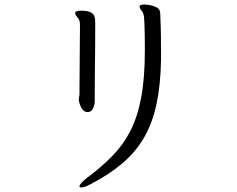

<svg xmlns="http://www.w3.org/2000/svg" viewBox="-20 -746 1040 843"><path d="M687 -482Q685 -372 667 -288.5Q649 -205 612.5 -142Q576 -79 518 -29.5Q460 20 379 62Q351 77 337 77Q329 77 329 72Q329 61 363 34Q426 -13 473.5 -61.5Q521 -110 552.5 -171.5Q584 -233 600 -318.5Q616 -404 616 -525Q616 -557 615.5 -593Q615 -629 613 -663Q612 -687 602.5 -698Q593 -709 593 -717V-719Q594 -723 600 -724.5Q606 -726 613 -726Q634 -726 655 -719Q675 -712 679.5 -703Q684 -694 684 -679V-671Q686 -632 686.5 -591Q687 -550 687 -513ZM364 -254Q352 -254 343.5 -264Q335 -274 331 -286.5Q327 -299 326 -304V-308Q326 -314 327.5 -321Q329 -328 329 -334Q329 -339 329 -361.5Q329 -384 329.5 -417.5Q330 -451 330 -487.5Q330 -524 330.5 -557Q331 -590 331 -612.5Q331 -635 331 -639Q331 -658 320.5 -669.5Q310 -681 310 -689V-691Q313 -699 335 -699Q366 -699 379 -691.5Q392 -684 395 -673Q398 -662 398 -651V-633Q398 -624 398 -590Q398 -556 397.5 -510.5Q397 -465 396.5 -420Q396 -375 396 -342Q396 -309 396 -302Q396 -286 389 -271Q382 -256 369 -254Z"/></svg>

Font: QiushuiShotai
Style: Regular
Weight: 600
Designer: Fontworks Inc.
Foundry: Fontworks Inc.
Version: Version 1.250